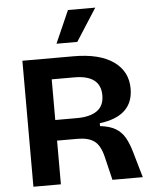

<svg xmlns="http://www.w3.org/2000/svg" viewBox="-60 -953 800 1002"><g transform="rotate(-5 340.5 -451.5)"><path d="M74 0V-660H342Q477 -660 550.5 -608.5Q624 -557 624 -466Q624 -322 448 -300V-285Q499 -279 529 -261Q559 -243 577 -212Q595 -181 608 -135L647 0H488L458 -125Q443 -185 412 -207Q381 -229 325 -229H218V0ZM218 -337H332Q400 -337 437 -363Q474 -389 474 -444Q474 -550 336 -550H218ZM368 -733H259L334 -903H477Z"/></g></svg>

Font: Bricolage Grotesque 12pt Bricolage Grotesque 10pt Regular
Style: Bold
Weight: 700
Designer: Mathieu Triay
Foundry: Atelier Triay
Version: Version 1.001; ttfautohint (v1.8.4.7-5d5b);gftools[0.9.33.de